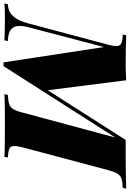

<svg xmlns="http://www.w3.org/2000/svg" viewBox="114 -910 753 1116"><g transform="rotate(90 491.0 -351.5)"><path d="M746 -705H844Q897 -705 944.5 -706Q992 -707 1029 -708L1024 -688Q990 -687 971 -680.5Q952 -674 941.5 -656.5Q931 -639 921 -602L789 -106Q780 -70 781.5 -52Q783 -34 799 -28Q815 -22 848 -20L844 0Q807 -2 760 -2.5Q713 -3 660 -3Q606 -3 557.5 -2.5Q509 -2 480 0L484 -20Q519 -22 537.5 -28Q556 -34 567 -52Q578 -70 587 -106L732 -645L317 5H295L206 -579L90 -137Q83 -109 83.5 -82.5Q84 -56 103 -39Q122 -22 171 -20L167 0Q155 -1 133.5 -1.5Q112 -2 89 -2.5Q66 -3 48 -3Q22 -3 -4 -2.5Q-30 -2 -47 0L-43 -20Q-8 -22 13.5 -39Q35 -56 48 -82.5Q61 -109 68 -137L192 -602Q202 -639 200 -656.5Q198 -674 182.5 -680.5Q167 -687 133 -688L138 -708Q166 -707 211.5 -706Q257 -705 307 -705Q332 -705 356 -706Q380 -707 399 -708L457 -252Z"/></g></svg>

Font: Playfair Display Black
Style: Italic
Weight: 900
Italic angle: -14°
Designer: Claus Eggers Sørensen
Foundry: Claus Eggers Sørensen
Version: Version 1.203